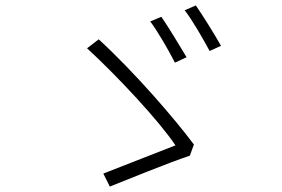

<svg xmlns="http://www.w3.org/2000/svg" viewBox="-20 -752 1040 708"><path d="M575 -690 534 -673C560 -639 604 -563 625 -521L668 -541C645 -580 598 -657 575 -690ZM702 -732 661 -714C688 -680 730 -607 753 -564L795 -583C772 -624 726 -698 702 -732ZM680 -178 695 -219C627 -311 475 -487 344 -607L301 -574C412 -472 567 -306 627 -216C573 -195 423 -136 361 -112L385 -64C448 -89 599 -151 680 -178Z"/></svg>

Font: Noto Sans CJK SC Light
Style: Regular
Weight: 300
Designer: Ryoko NISHIZUKA 西塚涼子 (kana, bopomofo & ideographs); Paul D. Hunt (Latin, Greek & Cyrillic); Sandoll Communications 산돌커뮤니
Foundry: Adobe
Version: Version 2.004;hotconv 1.0.118;makeotfexe 2.5.65603